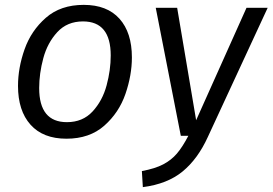

<svg xmlns="http://www.w3.org/2000/svg" viewBox="-20 -558 1120 789"><path d="M54 -205Q54 -279 81 -355.5Q108 -432 168.5 -485Q229 -538 324 -538Q420 -538 471 -481Q522 -424 522 -322Q522 -249 495.5 -172Q469 -95 408.5 -41.5Q348 12 253 12Q157 12 105.5 -45.5Q54 -103 54 -205ZM435 -330Q435 -470 321 -470Q256 -470 215.5 -426Q175 -382 158 -319Q141 -256 141 -196Q141 -56 255 -56Q320 -56 360.5 -100Q401 -144 418 -207Q435 -270 435 -330ZM834 5Q793 95 730.5 146.5Q668 198 567 211L563 145Q617 135 650.5 117.5Q684 100 707 73Q730 46 754 0H723L620 -526H708L786 -64L993 -526H1080Z"/></svg>

Font: Fira Sans Book
Style: Italic
Weight: 350
Italic angle: -8°
Designer: bBox Type GmbH & Carrois Corporate GbR & Edenspiekermann AG
Foundry: bBox Type GmbH & Carrois Corporate GbR & Edenspiekermann AG
Version: Version 4.301